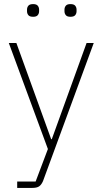

<svg xmlns="http://www.w3.org/2000/svg" viewBox="-20 -718 502 938"><path d="M403 -508H438L190 167Q182 185 171 192.5Q160 200 138 200H64V169H154L214 10L23 -508H60L230 -38H233ZM142 -636Q125 -636 118.5 -644Q112 -652 112 -663V-671Q112 -682 118.5 -690Q125 -698 142 -698Q158 -698 164.5 -690Q171 -682 171 -671V-663Q171 -652 164.5 -644Q158 -636 142 -636ZM324 -636Q308 -636 301.5 -644Q295 -652 295 -663V-671Q295 -682 301.5 -690Q308 -698 324 -698Q341 -698 347.5 -690Q354 -682 354 -671V-663Q354 -652 347.5 -644Q341 -636 324 -636Z"/></svg>

Font: IBM Plex Sans Hebrew ExtraLight
Style: Regular
Weight: 200
Designer: Mike Abbink, Paul van der Laan, Pieter van Rosmalen, Yanek Iontef
Foundry: Bold Monday
Version: Version 1.2